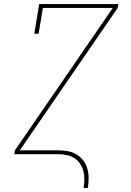

<svg xmlns="http://www.w3.org/2000/svg" viewBox="-20 -755 640 940"><path d="M389 165Q393 144 393 123Q393 102 388 82.5Q383 63 372 46.5Q361 30 344.5 19.5Q328 9 308 4.5Q288 0 267 0H50L53 -19L532 -716H190L169 -590H148L172 -735H559L556 -716L77 -19H267Q291 -19 314 -14.5Q337 -10 356 2Q375 14 388.5 32Q402 50 408 72Q414 94 414 117.5Q414 141 410 165Z"/></svg>

Font: Iosevka Etoile Thin Oblique
Style: Regular
Weight: 100
Italic angle: -9°
Designer: Belleve Invis
Foundry: Belleve Invis
Version: Version 15.5.2; ttfautohint (v1.8.4)